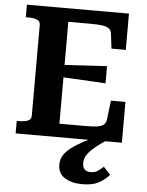

<svg xmlns="http://www.w3.org/2000/svg" viewBox="-62 -760 808 1055"><g transform="rotate(5 342.0 -232.0)"><path d="M629 -225V0H43V-69H54Q84 -69 103.5 -76Q123 -83 123 -105V-605Q123 -627 103.5 -634Q84 -641 54 -641H43V-710H606V-510H527L517 -592Q515 -610 502.5 -619.5Q490 -629 466 -632.5Q442 -636 406 -636H278V-74H417Q447 -74 469 -75.5Q491 -77 505.5 -82Q520 -87 527 -96Q534 -105 536 -118L549 -225ZM255 -397Q298 -400 341 -402Q384 -404 426.5 -407Q469 -410 511 -412V-317Q469 -320 426.5 -322Q384 -324 341 -326.5Q298 -329 255 -331ZM520 -39 550 -9Q512 16 488 35.5Q464 55 450.5 71Q437 87 432 101.5Q427 116 427 131Q427 154 439 165Q451 176 472 176Q497 176 513.5 163.5Q530 151 542 140L580 182Q555 210 521.5 228Q488 246 432 246Q372 246 334.5 222Q297 198 297 150Q297 123 309.5 101Q322 79 348.5 58Q375 37 417.5 14Q460 -9 520 -39Z"/></g></svg>

Font: Roboto Serif 20pt SemiBold
Style: Regular
Weight: 600
Version: Version 1.008